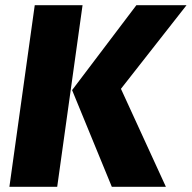

<svg xmlns="http://www.w3.org/2000/svg" viewBox="-20 -715 734 735"><path d="M113 -695H296L199 0H16ZM256 -370 502 -695H694L443 -375L615 0H408Z"/></svg>

Font: Trujillo ExtraBold
Style: Italic
Weight: 800
Italic angle: -8°
Designer: Fira Sans original fonts by bBox Type GmbH, Carrois Corporate GbR, & Edenspiekermann AG / Changes by Cristiano Sobral
Foundry: Fira Sans original fonts by bBox Type GmbH, Carrois Corporate GbR, & Edenspiekermann AG / Changes by Cristiano Sobral
Version: Version 4.301;July 28, 2020;FontCreator 13.0.0.2655 64-bit